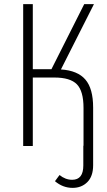

<svg xmlns="http://www.w3.org/2000/svg" viewBox="-20 -704 514 926"><path d="M273.9 -369.1Q354.5 -363.8 391.8 -320.3Q429.2 -276.9 429.2 -185.1V92.8Q429.2 146 401.4 174.1Q373.5 202.1 330.1 202.1Q283.2 202.1 245.1 169.9L267.1 140.1Q295.4 163.1 328.1 163.1Q381.8 163.1 381.8 94.2V-1H382.8V-183.1Q382.8 -264.6 350.8 -297.4Q318.8 -330.1 242.2 -330.1H138.2V0H91.8V-684.1H138.2V-370.1H228L386.2 -684.1H433.1Z"/></svg>

Font: Fira Sans Compressed ExtraLight
Style: Regular
Weight: 250
Width: 1
Designer: Carrois Corporate & Edenspiekermann AG
Foundry: Carrois Corporate GbR & Edenspiekermann AG
Version: Version 4.203;PS 004.203;hotconv 1.0.88;makeotf.lib2.5.64775